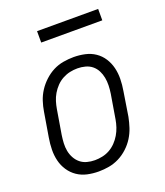

<svg xmlns="http://www.w3.org/2000/svg" viewBox="-131 -788 763 886"><g transform="rotate(-20 250.0 -345.0)"><path d="M202 8Q173 8 146 2Q119 -4 97 -19Q75 -34 60 -56.5Q45 -79 38.5 -105.5Q32 -132 32.5 -160.5Q33 -189 38 -218L58 -338Q62 -363 70 -387.5Q78 -412 92.5 -434.5Q107 -457 127.5 -476Q148 -495 171.5 -507Q195 -519 221 -523.5Q247 -528 272 -528Q300 -528 327.5 -522Q355 -516 377 -501Q399 -486 413.5 -463.5Q428 -441 434.5 -414.5Q441 -388 440.5 -359.5Q440 -331 435 -302L416 -182Q411 -157 403 -132.5Q395 -108 381 -85.5Q367 -63 346.5 -44Q326 -25 302 -13Q278 -1 252.5 3.5Q227 8 202 8ZM203 -47Q221 -47 240 -51Q259 -55 276 -64.5Q293 -74 307 -88.5Q321 -103 331 -120Q341 -137 347 -155Q353 -173 356 -191L376 -311Q379 -331 379.5 -350.5Q380 -370 376.5 -388.5Q373 -407 364.5 -423.5Q356 -440 342 -451.5Q328 -463 309 -468Q290 -473 271 -473Q252 -473 233.5 -469Q215 -465 197.5 -455.5Q180 -446 166 -431.5Q152 -417 142 -400Q132 -383 126.5 -365Q121 -347 118 -329L98 -209Q95 -189 94 -169.5Q93 -150 96.5 -131.5Q100 -113 109 -96.5Q118 -80 132 -68.5Q146 -57 164.5 -52Q183 -47 203 -47ZM155 -642V-698H455V-642Z"/></g></svg>

Font: Iosevka SS04 Light Oblique
Style: Regular
Weight: 300
Italic angle: -9°
Monospace: yes
Designer: Belleve Invis
Foundry: Belleve Invis
Version: Version 19.0.0; ttfautohint (v1.8.4)